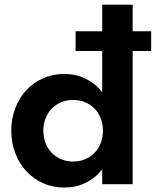

<svg xmlns="http://www.w3.org/2000/svg" viewBox="-20 -802 702 836"><path d="M425 -665.9V-781.8H557.7V-665.9H638.2V-580H557.7V0H425V-64.5Q394.1 -25.9 352.3 -5.7Q310.5 14.5 260 14.5Q209.5 14.5 167.3 -4.5Q125 -23.6 94.3 -56.8Q63.6 -90 46.4 -135.5Q29.1 -180.9 29.1 -233.2Q29.1 -285.9 46.4 -330.9Q63.6 -375.9 94.3 -409.1Q125 -442.3 167.3 -461.1Q209.5 -480 260 -480Q310.5 -480 352.3 -459.8Q394.1 -439.5 425 -400.9V-580H309.1V-665.9ZM168.6 -232.7Q168.6 -203.6 178.4 -178.9Q188.2 -154.1 205.5 -136.4Q222.7 -118.6 246.6 -108.6Q270.5 -98.6 298.6 -98.6Q326.8 -98.6 350.7 -108.6Q374.5 -118.6 391.8 -136.4Q409.1 -154.1 418.6 -178.9Q428.2 -203.6 428.2 -232.7Q428.2 -262.3 418.6 -286.8Q409.1 -311.4 391.8 -329.1Q374.5 -346.8 350.7 -356.8Q326.8 -366.8 298.6 -366.8Q270.5 -366.8 246.6 -356.8Q222.7 -346.8 205.5 -329.1Q188.2 -311.4 178.4 -286.8Q168.6 -262.3 168.6 -232.7Z"/></svg>

Font: Spartan
Style: Bold
Weight: 700
Designer: Matt Bailey, Mirko Velimirovic
Foundry: Matt Bailey
Version: Version 1.005